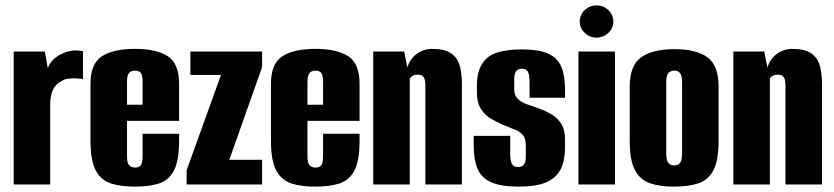

<svg xmlns="http://www.w3.org/2000/svg" viewBox="-20 -687 3106 715"><path d="M31 0V-495H147L158 -433Q165 -453 180.5 -467Q196 -481 214 -488Q248 -505 289 -496V-392Q288 -393 273 -394.5Q258 -396 238.5 -394.5Q219 -393 206 -383Q185 -372 176 -350Q167 -328 167 -298V0Z M483 8Q431 8 394 -3.5Q357 -15 337 -51.5Q317 -88 317 -163V-375Q317 -450 359.5 -477.5Q402 -505 483 -505Q563 -505 605 -477.5Q647 -450 647 -375V-237H453V-105Q453 -81 460.5 -72Q468 -63 483 -63Q498 -63 504.5 -72Q511 -81 511 -105V-189H647V-164Q647 -88 627.5 -51.5Q608 -15 571.5 -3.5Q535 8 483 8ZM453 -297H511V-383Q511 -406 504.5 -415Q498 -424 483 -424Q468 -424 460.5 -415Q453 -406 453 -383Z M675 0V-53L803 -408H689V-495H956V-437L834 -92H956V0Z M1155 8Q1103 8 1066 -3.5Q1029 -15 1009 -51.5Q989 -88 989 -163V-375Q989 -450 1031.5 -477.5Q1074 -505 1155 -505Q1235 -505 1277 -477.5Q1319 -450 1319 -375V-237H1125V-105Q1125 -81 1132.5 -72Q1140 -63 1155 -63Q1170 -63 1176.5 -72Q1183 -81 1183 -105V-189H1319V-164Q1319 -88 1299.5 -51.5Q1280 -15 1243.5 -3.5Q1207 8 1155 8ZM1125 -297H1183V-383Q1183 -406 1176.5 -415Q1170 -424 1155 -424Q1140 -424 1132.5 -415Q1125 -406 1125 -383Z M1370 0V-495H1485L1497 -435Q1505 -466 1531 -485.5Q1557 -505 1589 -505Q1635 -505 1659 -489Q1683 -473 1691.5 -444Q1700 -415 1700 -374V0H1564V-367Q1564 -377 1563 -384.5Q1562 -392 1559 -397.5Q1556 -403 1550.5 -406Q1545 -409 1535 -409Q1528 -409 1522 -407Q1516 -405 1512 -401.5Q1508 -398 1506 -395V0Z M1911 8Q1845 8 1808.5 -8.5Q1772 -25 1758 -59.5Q1744 -94 1744 -145V-181H1880V-115Q1880 -89 1886 -77Q1892 -65 1910 -65Q1925 -65 1931.5 -75Q1938 -85 1938 -103V-145Q1938 -170 1928.5 -182.5Q1919 -195 1900 -203Q1881 -211 1854 -222Q1830 -232 1807.5 -245.5Q1785 -259 1770.5 -282Q1756 -305 1756 -341V-369Q1756 -436 1792 -469.5Q1828 -503 1923 -503Q1986 -503 2021 -487.5Q2056 -472 2070 -439Q2084 -406 2084 -357V-323H1952V-381Q1952 -408 1946 -419.5Q1940 -431 1924 -431Q1907 -431 1901 -420.5Q1895 -410 1895 -395V-354Q1895 -331 1909 -318Q1923 -305 1944.5 -298Q1966 -291 1987 -283Q2012 -274 2034 -261Q2056 -248 2070 -226Q2084 -204 2084 -169V-136Q2084 -89 2068 -57Q2052 -25 2015 -8.5Q1978 8 1911 8Z M2134 0V-495H2270V0ZM2201 -547Q2176 -547 2157.5 -564.5Q2139 -582 2139 -607Q2139 -632 2157.5 -649.5Q2176 -667 2201 -667Q2227 -667 2245.5 -649.5Q2264 -632 2264 -607Q2264 -582 2245.5 -564.5Q2227 -547 2201 -547Z M2491 8Q2439 8 2402 -4Q2365 -16 2345 -52.5Q2325 -89 2325 -163V-364Q2325 -443 2367.5 -473.5Q2410 -504 2491 -504Q2572 -504 2614 -474Q2656 -444 2656 -364V-164Q2656 -89 2636.5 -52.5Q2617 -16 2580 -4Q2543 8 2491 8ZM2491 -71Q2505 -71 2512.5 -80.5Q2520 -90 2520 -115V-381Q2520 -404 2513 -414Q2506 -424 2491 -424Q2477 -424 2469 -414.5Q2461 -405 2461 -381V-115Q2461 -90 2469 -80.5Q2477 -71 2491 -71Z M2711 0V-495H2826L2838 -435Q2846 -466 2872 -485.5Q2898 -505 2930 -505Q2976 -505 3000 -489Q3024 -473 3032.5 -444Q3041 -415 3041 -374V0H2905V-367Q2905 -377 2904 -384.5Q2903 -392 2900 -397.5Q2897 -403 2891.5 -406Q2886 -409 2876 -409Q2869 -409 2863 -407Q2857 -405 2853 -401.5Q2849 -398 2847 -395V0Z"/></svg>

Font: Alumni Sans Thin ExtraBold
Style: Regular
Weight: 800
Version: Version 1.018